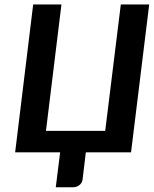

<svg xmlns="http://www.w3.org/2000/svg" viewBox="-20 -668 674 842"><path d="M554.7 0H356.4L342.3 118.2Q340.3 134.3 328.1 143.8Q315.9 153.3 298.8 153.3H224.6L243.7 0H46.4L125.5 -648.4H249.5L181.6 -94.2H441.4L509.8 -648.4H634.3Z"/></svg>

Font: Carlito
Style: Bold Italic
Weight: 700
Italic angle: -7°
Designer: Lukasz Dziedzic
Foundry: tyPoland Lukasz Dziedzic
Version: Version 1.104